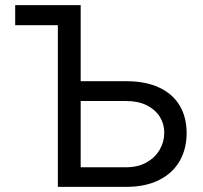

<svg xmlns="http://www.w3.org/2000/svg" viewBox="-20 -727 789 747"><path d="M293.9 -628.9H39.1V-707H293.9ZM706.1 -209Q706.1 -147.5 678.7 -100.1Q651.4 -52.7 598.6 -26.4Q545.9 0 470.7 0H205.1V-707H293.9V-76.2H470.7Q516.6 -76.2 550.3 -95.2Q584 -114.3 601.6 -145Q619.1 -175.8 619.1 -210.9Q619.1 -245.1 601.6 -272.9Q584 -300.8 550.8 -317.4Q517.6 -334 470.7 -334H270.5V-411.1H470.7Q545.9 -411.1 598.6 -386.7Q651.4 -362.3 678.7 -316.9Q706.1 -271.5 706.1 -209Z"/></svg>

Font: WEMIX Pretendard Variable
Style: Regular
Weight: 400
Designer: Base glyphs from Inter by Rasmus Andersson; Hangeul glyphs from Noto Sans CJK(Source Han Sans) by Jang Soo-young and Kan
Foundry: Kil Hyung-jin
Version: Version 1.000;Glyphs 3.2 (3208)